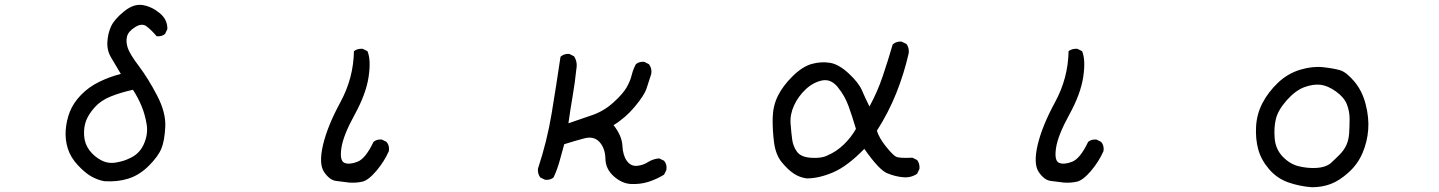

<svg xmlns="http://www.w3.org/2000/svg" viewBox="-20 -745 6040 806"><path d="M417 15.6Q387.7 9.8 362.3 -4.9Q336.9 -19.5 306.6 -51.8Q276.4 -84 264.6 -121.6Q252.9 -159.2 255.9 -199.2Q258.8 -239.3 273.4 -276.4Q288.1 -313.5 320.3 -346.7Q352.5 -379.9 396.5 -401.4Q440.4 -422.9 487.3 -434.6Q465.8 -471.7 447.3 -502Q428.7 -532.2 430.7 -568.4Q432.6 -604.5 446.3 -634.3Q460 -664.1 501 -697.3Q542 -730.5 580.1 -723.6Q618.2 -716.8 650.9 -689.5Q683.6 -662.1 682.6 -623L672.9 -602.5Q659.2 -590.8 637.7 -592.8Q616.2 -618.2 596.2 -633.8Q576.2 -649.4 547.4 -631.3Q518.6 -613.3 513.2 -591.8Q507.8 -570.3 516.1 -544.4Q524.4 -518.6 563.5 -466.8Q602.5 -415 639.6 -343.8Q676.8 -272.5 673.8 -212.9Q670.9 -153.3 657.2 -120.6Q643.6 -87.9 604.5 -48.8Q565.4 -9.8 518.6 4.9Q471.7 19.5 417 15.6ZM518.6 -78.1Q563.5 -95.7 583 -138.2Q602.5 -180.7 595.7 -222.7Q588.9 -264.6 574.2 -299.8Q559.6 -335 538.1 -368.2Q485.4 -356.4 444.3 -339.8Q403.3 -323.2 377.9 -294.9Q352.5 -266.6 341.8 -239.3Q331.1 -211.9 333 -176.8Q335 -141.6 355 -114.7Q375 -87.9 404.8 -72.3Q434.6 -56.6 468.3 -63Q502 -69.3 518.6 -78.1Z M1446.3 21.5Q1418.9 17.6 1391.6 14.6Q1364.3 11.7 1340.8 -22.5Q1317.4 -56.6 1335.9 -136.2Q1354.5 -215.8 1409.2 -316.4Q1463.9 -417 1465.8 -530.3Q1481.4 -542 1502.9 -540L1522.5 -530.3Q1538.1 -493.2 1527.3 -421.9Q1516.6 -350.6 1468.8 -263.7Q1420.9 -176.8 1413.1 -123.5Q1405.3 -70.3 1425.8 -61.5Q1446.3 -52.7 1480.5 -65.9Q1514.6 -79.1 1547.9 -149.4Q1561.5 -161.1 1583 -159.2L1602.5 -149.4Q1616.2 -133.8 1612.3 -110.4Q1592.8 -66.4 1559.6 -27.3Q1526.4 11.7 1501 17.6Q1475.6 23.4 1446.3 21.5Z M2627.9 27.3Q2590.8 25.4 2556.6 -4.9Q2522.5 -35.2 2521.5 -78.6Q2520.5 -122.1 2497.1 -148.4Q2473.6 -174.8 2432.6 -164.1Q2391.6 -153.3 2348.6 -139.6Q2338.9 -104.5 2329.1 -68.8Q2319.3 -33.2 2303.7 0Q2290 11.7 2268.6 9.8L2248 0Q2236.3 -15.6 2238.3 -37.1Q2276.4 -151.4 2295.9 -269.5Q2315.4 -387.7 2333 -506.8Q2348.6 -520.5 2370.1 -518.6L2389.6 -508.8Q2405.3 -485.4 2399.4 -454.1Q2393.6 -397.5 2383.8 -340.8Q2374 -284.2 2366.2 -227.5Q2417 -245.1 2465.8 -261.7Q2514.6 -278.3 2554.7 -314.5Q2594.7 -350.6 2610.4 -377.9Q2626 -405.3 2631.8 -429.7Q2637.7 -454.1 2649.4 -475.6Q2663.1 -487.3 2684.6 -485.4L2704.1 -475.6Q2717.8 -458 2713.9 -434.6Q2704.1 -403.3 2694.3 -374Q2684.6 -344.7 2645 -297.4Q2605.5 -250 2555.7 -219.7Q2590.8 -174.8 2592.8 -133.8Q2594.7 -92.8 2611.3 -69.8Q2627.9 -46.9 2653.3 -48.8Q2678.7 -50.8 2700.2 -64.5Q2721.7 -78.1 2747.1 -80.1L2767.6 -70.3Q2781.2 -54.7 2777.3 -31.2L2767.6 -11.7Q2735.4 7.8 2701.2 18.6Q2667 29.3 2627.9 27.3Z M3366.2 3.9Q3336.9 0 3312.5 -16.1Q3288.1 -32.2 3262.2 -63.5Q3236.3 -94.7 3229.5 -146.5Q3222.7 -198.2 3223.6 -249Q3224.6 -299.8 3245.1 -341.8Q3265.6 -383.8 3307.1 -424.8Q3348.6 -465.8 3387.7 -476.6Q3426.8 -487.3 3463.9 -481.4Q3501 -475.6 3543 -436.5Q3585 -397.5 3598.6 -365.2Q3612.3 -333 3629.9 -297.9Q3663.1 -358.4 3685.5 -424.8Q3708 -491.2 3727.5 -558.6Q3743.2 -572.3 3764.6 -570.3L3785.2 -560.5Q3796.9 -544.9 3794.9 -522.5Q3775.4 -436.5 3742.7 -354.5Q3710 -272.5 3661.1 -196.3Q3670.9 -165 3699.2 -129.9Q3727.5 -94.7 3741.2 -87.4Q3754.9 -80.1 3810.5 -83L3830.1 -73.2Q3841.8 -57.6 3839.8 -36.1L3830.1 -15.6Q3804.7 2 3771 -1Q3737.3 -3.9 3703.6 -18.1Q3669.9 -32.2 3608.4 -120.1Q3538.1 -47.9 3478.5 -22Q3418.9 3.9 3366.2 3.9ZM3454.1 -92.8Q3491.2 -108.4 3522.5 -138.7Q3553.7 -168.9 3573.2 -204.1Q3557.6 -256.8 3542 -299.8Q3526.4 -342.8 3497.1 -378.9Q3467.8 -415 3430.7 -407.2Q3393.6 -399.4 3362.3 -370.1Q3331.1 -340.8 3313.5 -302.7Q3295.9 -264.6 3298.8 -225.6Q3301.8 -186.5 3305.7 -158.2Q3309.6 -129.9 3326.2 -107.4Q3342.8 -85 3386.7 -82.5Q3430.7 -80.1 3454.1 -92.8Z M4446.3 21.5Q4418.9 17.6 4391.6 14.6Q4364.3 11.7 4340.8 -22.5Q4317.4 -56.6 4335.9 -136.2Q4354.5 -215.8 4409.2 -316.4Q4463.9 -417 4465.8 -530.3Q4481.4 -542 4502.9 -540L4522.5 -530.3Q4538.1 -493.2 4527.3 -421.9Q4516.6 -350.6 4468.8 -263.7Q4420.9 -176.8 4413.1 -123.5Q4405.3 -70.3 4425.8 -61.5Q4446.3 -52.7 4480.5 -65.9Q4514.6 -79.1 4547.9 -149.4Q4561.5 -161.1 4583 -159.2L4602.5 -149.4Q4616.2 -133.8 4612.3 -110.4Q4592.8 -66.4 4559.6 -27.3Q4526.4 11.7 4501 17.6Q4475.6 23.4 4446.3 21.5Z M5487.3 41Q5434.6 37.1 5387.7 20.5Q5340.8 3.9 5307.6 -34.7Q5274.4 -73.2 5262.2 -117.2Q5250 -161.1 5252.9 -213.9Q5255.9 -266.6 5279.8 -312.5Q5303.7 -358.4 5344.7 -397.5Q5385.7 -436.5 5437.5 -452.1Q5489.3 -467.8 5534.2 -462.9Q5579.1 -458 5605.5 -450.2Q5631.8 -442.4 5665 -403.3Q5698.2 -364.3 5712.9 -307.6Q5727.5 -251 5723.6 -200.2Q5719.7 -149.4 5699.7 -102.5Q5679.7 -55.7 5641.1 -21Q5602.5 13.7 5566.4 27.3Q5530.3 41 5487.3 41ZM5563.5 -57.6Q5582 -74.2 5602.1 -94.2Q5622.1 -114.3 5631.8 -135.7Q5641.6 -157.2 5643.6 -185.5Q5645.5 -213.9 5645.5 -246.1Q5645.5 -278.3 5633.8 -307.6Q5622.1 -336.9 5587.9 -361.3Q5553.7 -385.7 5522.9 -389.2Q5492.2 -392.6 5455.1 -378.9Q5418 -365.2 5381.3 -323.7Q5344.7 -282.2 5335.9 -245.1Q5327.1 -208 5331.1 -163.1Q5335 -118.2 5365.2 -86.9Q5395.5 -55.7 5432.6 -46.9Q5469.7 -38.1 5505.9 -40Q5542 -42 5563.5 -57.6Z"/></svg>

Font: NaikaiFont
Style: Regular-Lite
Weight: 400
Version: Version 1.67